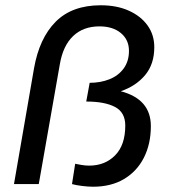

<svg xmlns="http://www.w3.org/2000/svg" viewBox="-20 -698 646 728"><path d="M333 10Q314 10 290.5 7Q267 4 253 0L265 -77Q275 -75 289.5 -72.5Q304 -70 318 -70Q378 -70 416.5 -109Q455 -148 455 -222Q455 -272 416 -292.5Q377 -313 307 -313L320 -384Q361 -384 395 -397.5Q429 -411 449 -438.5Q469 -466 469 -505Q469 -547 438.5 -572.5Q408 -598 357 -598Q296 -598 257.5 -561.5Q219 -525 207 -455L127 0H33L109 -439Q129 -553 191 -615.5Q253 -678 362 -678Q423 -678 468.5 -657.5Q514 -637 539.5 -601.5Q565 -566 565 -519Q565 -455 530.5 -413.5Q496 -372 438 -352Q495 -337 523.5 -304Q552 -271 552 -220Q552 -152 525.5 -100Q499 -48 450 -19Q401 10 333 10Z"/></svg>

Font: Gantari Medium
Style: Italic
Weight: 500
Italic angle: -10°
Designer: Anugrah Pasau
Foundry: Lafontype
Version: Version 1.000